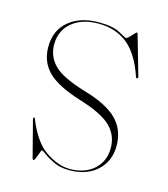

<svg xmlns="http://www.w3.org/2000/svg" viewBox="-76 -500 498 570"><g transform="rotate(15 172.5 -214.5)"><path d="M188 5Q234 5 262 -20.2Q290 -45.5 290 -86Q290 -126 262.2 -152.8Q234.5 -179.5 164 -201Q92 -223.5 62.5 -253.5Q33 -283.5 33 -329Q33 -380 68 -409Q103 -438 160 -438Q203.5 -438 224.5 -426Q245.5 -414 249 -414Q252 -414 258 -420Q264 -426 269.5 -432Q275 -438 276 -438Q278 -438 279 -435L314 -313Q315.5 -308.5 313 -307Q310 -305.5 308 -309Q285.5 -376 249 -405Q212.5 -434 160 -434Q109 -434 78.5 -408.5Q48 -383 48 -340Q48 -303.5 74 -277.2Q100 -251 174 -229Q242.5 -209 273.8 -177.5Q305 -146 305 -97Q305 -50 273 -20.5Q241 9 187 9Q160.5 9 141 0Q121.5 -9 109.5 -18Q97.5 -27 94 -27Q93 -27 90 -18.5Q87 -10 83.5 -1.5Q80 7 78 7Q75 7 74 4L45 -108Q43.5 -114 46 -115Q49 -116.5 49 -114Q76 -46 114.5 -20.5Q153 5 188 5Z"/></g></svg>

Font: Fraunces 144pt Thin
Style: Regular
Weight: 100
Version: Version 1.000;[f99f86859]